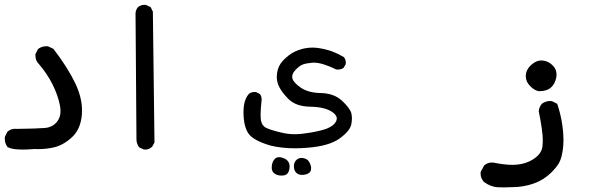

<svg xmlns="http://www.w3.org/2000/svg" viewBox="-29 -457 2549 811"><path d="M120.6 -221.7Q120.6 -224.6 120.6 -228L131.3 -249.5L132.3 -250.5Q147.5 -261.7 167 -261.7Q169.9 -261.7 174.3 -261.2L196.8 -250.5Q256.3 -172.9 289.1 -105Q317.4 -45.4 317.4 9.3Q317.4 17.6 316.9 25.9Q312 88.4 275.4 122.3Q238.8 156.2 198.7 165.5Q167 172.9 131.8 172.9Q124 172.9 116.2 172.4Q88.9 174.8 67.4 174.8Q22.5 174.8 4.4 165L3.4 164.6L2.4 163.6Q-8.8 148.4 -8.8 128.4Q-8.8 125 -8.3 120.6L2.4 99.1L3.4 98.6Q16.6 86.9 36.1 86.9Q39.1 86.9 42 87.4Q126 86.4 161.1 83.5Q194.3 80.6 213.4 55.2Q226.6 37.6 226.6 12.2Q226.6 1 224.1 -11.7Q215.8 -54.7 193.1 -100.1Q170.4 -145.5 135.7 -186Q120.6 -201.2 120.6 -221.7Z M581.1 -436.5Q587.4 -436.5 589.4 -435.5L607.4 -426.8L616.7 -407.7L623.5 145L613.8 162.6Q606 169.9 598.4 172.4Q590.8 174.8 585.9 174.8Q578.6 174.8 576.7 173.8L559.1 165.5Q547.4 150.4 547.4 131.8L543.5 -400.4Q543.9 -414.6 553.7 -426.8Q565.4 -436.5 581.1 -436.5Z M1173.3 212.9Q1189 220.7 1192.9 235.4Q1194.3 241.7 1194.3 247.6Q1194.3 258.8 1189.9 268.6Q1183.1 284.7 1160.6 284.7Q1139.2 284.7 1127 272.9Q1118.7 264.6 1118.7 251.2Q1118.7 237.8 1122.8 228Q1127 218.3 1133.3 212.6Q1139.6 207 1150.4 207Q1161.1 207 1173.3 212.9ZM1246.1 281.7Q1231.4 281.7 1221.9 272.2Q1212.4 262.7 1212.4 245.1Q1212.4 227.1 1225.6 216.3Q1234.4 210 1244.6 210Q1251 210 1258.3 212.4Q1276.9 218.3 1283.2 241.2Q1285.2 248 1285.2 252.2Q1285.2 256.3 1284.7 258.3Q1283.7 268.6 1275.9 273.9Q1264.2 281.7 1246.1 281.7ZM999.5 16.6Q999.5 -37.1 1023.9 -62Q1034.2 -68.4 1045.9 -68.4Q1052.2 -68.4 1054.2 -67.4L1069.3 -59.6Q1073.7 -52.2 1075 -46.9Q1076.2 -41.5 1076.2 -37.6Q1076.2 -33.7 1075.7 -30.8Q1071.8 4.4 1071.8 23.9Q1071.8 43.5 1073.2 51.8Q1076.7 67.4 1085 75.7Q1089.4 80.6 1096.2 83.5Q1116.2 92.8 1157.2 102.5Q1186.5 109.9 1216.3 109.9Q1243.2 109.9 1283.2 103Q1330.1 94.7 1352.1 85.9Q1380.4 74.7 1390.1 56.6Q1393.6 49.8 1393.6 43.5Q1393.6 28.8 1373 15.1Q1341.3 -5.4 1281.2 -6.3Q1219.2 -7.3 1187.3 -40.8Q1155.3 -74.2 1146.5 -98.6Q1140.1 -115.7 1140.1 -132.8Q1140.1 -147.5 1144.5 -163.6Q1148.9 -178.2 1156.7 -189Q1168 -205.1 1190.7 -223.1Q1213.4 -241.2 1248 -250.5Q1269.5 -255.9 1291 -255.9Q1304.2 -255.9 1317.4 -253.9Q1351.1 -248.5 1376 -239Q1400.9 -229.5 1423.3 -215.8Q1431.6 -206.1 1431.6 -193.4Q1431.6 -189.9 1431.2 -185.5L1421.9 -169.9Q1414.6 -165.5 1408.9 -164.3Q1403.3 -163.1 1399.4 -163.1Q1392.1 -163.1 1390.1 -164.1Q1332 -192.4 1296.4 -192.4Q1292 -192.4 1288.1 -191.9Q1264.6 -189.9 1250 -184.6Q1235.4 -179.2 1218.3 -160.6Q1205.1 -146.5 1205.1 -132.3Q1205.1 -129.4 1206.1 -126Q1210 -108.9 1241.2 -86.9Q1273.4 -64.9 1325.7 -64Q1381.8 -63 1416 -31.2Q1449.2 0 1455.1 21.5Q1457.5 31.7 1457.5 43.7Q1457.5 55.7 1454.6 69.3Q1448.2 97.2 1404.8 128.4Q1361.3 159.7 1270.5 167Q1242.7 169.4 1217.3 169.4Q1159.7 169.4 1112.8 157.7Q1112.8 157.7 1112.8 157.7Q1040.5 136.2 1020.5 106.9Q999.5 76.2 999.5 16.6Z M2133.8 333.5Q2115.2 334.5 2100.3 334.5Q2085.4 334.5 2073.2 334Q2043.9 332.5 2015.1 311.5Q2001 295.9 2001 275.9Q2001 272.9 2001.5 269L2016.1 241.7Q2024.9 234.4 2033.2 231.9Q2041.5 229.5 2047.1 229.5Q2052.7 229.5 2056.6 230Q2101.6 239.3 2134.8 239.3Q2190.9 239.3 2229.5 211.4Q2258.8 190.4 2262.2 162.1Q2263.7 149.9 2263.7 132.8Q2263.7 115.7 2259 82.8Q2254.4 49.8 2246.6 12.7Q2248.5 -5.4 2259.8 -18.6Q2269 -25.4 2277.8 -27.8Q2286.6 -30.3 2292.2 -30.3Q2297.9 -30.3 2302.2 -29.8L2324.7 -18.6Q2339.4 24.9 2346.2 71.3Q2351.1 104 2351.1 132.3Q2351.1 163.1 2345.7 190.9Q2342.8 206.5 2338.9 216.6Q2335 226.6 2330.1 234.9Q2318.8 252.9 2297.9 273.4Q2266.6 303.7 2224.1 318.6Q2181.6 333.5 2133.8 333.5ZM2191.9 -135.3Q2191.9 -162.6 2215.8 -183.6Q2235.8 -201.7 2257.8 -201.7Q2260.7 -201.7 2263.7 -201.2Q2288.6 -198.7 2307.1 -179.2Q2321.8 -163.6 2321.8 -142.1Q2321.8 -136.7 2320.8 -130.4Q2315.4 -102.5 2298.3 -87.4Q2281.2 -71.8 2248 -71.8Q2229.5 -73.7 2210 -93.8Q2191.9 -111.8 2191.9 -135.3Z"/></svg>

Font: Bakudai
Style: Medium
Weight: 500
Version: Version 1.48